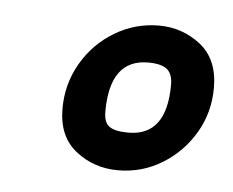

<svg xmlns="http://www.w3.org/2000/svg" viewBox="-31 -613 358 295"><g transform="rotate(5 148.0 -465.5)"><path d="M160 -352Q123 -352 95 -374Q67 -396 67 -439Q67 -477 85.5 -509Q104 -541 135.5 -560Q167 -579 204 -579Q240 -579 268 -557Q296 -535 296 -491Q296 -453 277.5 -421.5Q259 -390 228 -371Q197 -352 160 -352ZM171 -411Q230 -411 230 -490Q230 -507 221 -514Q212 -521 192 -521Q133 -521 133 -440Q133 -423 142 -417Q151 -411 171 -411Z"/></g></svg>

Font: Texturina 72pt 72pt ExtraBold
Style: Italic
Weight: 800
Italic angle: -11°
Designer: Guillermo Torres Carreño
Foundry: Omnibus-Type
Version: Version 1.002; ttfautohint (v1.8.3)